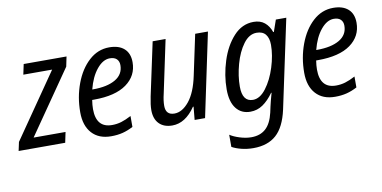

<svg xmlns="http://www.w3.org/2000/svg" viewBox="-100 -760 2417 1214"><g transform="rotate(-10 1108.5 -153.0)"><path d="M-14 -56 272 -470H87L101 -536H376L363 -473L82 -67H287L273 0H-26Z M400 -173Q400 -270 432 -356Q464 -442 521 -494Q578 -546 651 -546Q713 -546 747 -515.5Q781 -485 781 -428Q781 -341 709 -289Q637 -237 500 -237H488Q483 -205 483 -179Q483 -59 585 -59Q616 -59 644.5 -67.5Q673 -76 709 -95V-25Q675 -7 641.5 1.5Q608 10 567 10Q488 10 444 -38.5Q400 -87 400 -173ZM505 -302Q597 -302 649.5 -333Q702 -364 702 -423Q702 -448 687 -462.5Q672 -477 643 -477Q599 -477 559.5 -429Q520 -381 500 -302Z M845 -109Q845 -142 856 -195L929 -536H1012L940 -196Q930 -155 930 -121Q930 -62 986 -62Q1036 -62 1080.5 -116.5Q1125 -171 1147 -277L1202 -536H1284L1171 0H1104L1112 -84H1108Q1044 10 960 10Q906 10 875.5 -21Q845 -52 845 -109Z M1303 208V130Q1327 146 1365.5 158Q1404 170 1439 170Q1496 170 1531.5 138Q1567 106 1583 37L1591 0Q1598 -32 1613 -85H1610Q1577 -39 1541 -14.5Q1505 10 1461 10Q1403 10 1370 -32.5Q1337 -75 1337 -155Q1337 -245 1366 -336Q1395 -427 1449.5 -486.5Q1504 -546 1578 -546Q1621 -546 1648.5 -523.5Q1676 -501 1690 -461H1694L1720 -536H1787L1666 33Q1642 142 1587 191Q1532 240 1440 240Q1400 240 1364 231Q1328 222 1303 208ZM1662 -384Q1662 -427 1643 -451Q1624 -475 1585 -475Q1537 -475 1500 -425Q1463 -375 1442.5 -300.5Q1422 -226 1422 -158Q1422 -61 1490 -61Q1535 -61 1574.5 -113Q1614 -165 1638 -241Q1662 -317 1662 -384Z M1838 -173Q1838 -270 1870 -356Q1902 -442 1959 -494Q2016 -546 2089 -546Q2151 -546 2185 -515.5Q2219 -485 2219 -428Q2219 -341 2147 -289Q2075 -237 1938 -237H1926Q1921 -205 1921 -179Q1921 -59 2023 -59Q2054 -59 2082.5 -67.5Q2111 -76 2147 -95V-25Q2113 -7 2079.5 1.5Q2046 10 2005 10Q1926 10 1882 -38.5Q1838 -87 1838 -173ZM1943 -302Q2035 -302 2087.5 -333Q2140 -364 2140 -423Q2140 -448 2125 -462.5Q2110 -477 2081 -477Q2037 -477 1997.5 -429Q1958 -381 1938 -302Z"/></g></svg>

Font: Noto Sans UI Narrow
Style: Italic
Weight: 400
Width: 4
Italic angle: -12°
Designer: Monotype Design Team
Foundry: Monotype Imaging Inc.
Version: Version 1.001